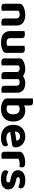

<svg xmlns="http://www.w3.org/2000/svg" viewBox="1640 -2340 716 4036"><g transform="rotate(90 1998.0 -322.0)"><path d="M517 -311V-217H368V-306Q368 -343 346.5 -360.5Q325 -378 290 -378Q265 -378 244 -371.5Q223 -365 206 -356V-217H58V-373Q58 -398 68.5 -414.5Q79 -431 99 -444Q131 -466 181 -480.5Q231 -495 291 -495Q399 -495 458 -447.5Q517 -400 517 -311ZM58 -263H206V-1Q196 2 178 4.5Q160 7 139 7Q97 7 77.5 -8Q58 -23 58 -62ZM368 -263H517V-1Q507 2 489 4.5Q471 7 450 7Q408 7 388 -8Q368 -23 368 -62Z M633 -187V-259H781V-188Q781 -142 804.5 -122Q828 -102 871 -102Q898 -102 916 -107Q934 -112 943 -117V-259H1092V-99Q1092 -75 1082.5 -58Q1073 -41 1052 -28Q1020 -8 973.5 3.5Q927 15 870 15Q799 15 745.5 -6Q692 -27 662.5 -71.5Q633 -116 633 -187ZM1092 -214H943V-478Q953 -481 971 -484Q989 -487 1010 -487Q1053 -487 1072.5 -472.5Q1092 -458 1092 -417ZM781 -214H633V-478Q642 -481 660 -484Q678 -487 699 -487Q742 -487 761.5 -472.5Q781 -458 781 -417Z M1643 -331V-217H1494V-312Q1494 -346 1474 -362Q1454 -378 1424 -378Q1402 -378 1384.5 -371.5Q1367 -365 1355 -358V-217H1207V-373Q1207 -398 1217.5 -414.5Q1228 -431 1248 -444Q1281 -467 1329 -481Q1377 -495 1429 -495Q1477 -495 1519 -480Q1561 -465 1592 -434Q1600 -428 1607.5 -421.5Q1615 -415 1619 -407Q1629 -391 1636 -371Q1643 -351 1643 -331ZM1930 -316V-217H1782V-312Q1782 -346 1763 -362Q1744 -378 1713 -378Q1690 -378 1669.5 -368.5Q1649 -359 1634 -346L1556 -432Q1589 -458 1631 -476.5Q1673 -495 1734 -495Q1786 -495 1831 -477Q1876 -459 1903 -420Q1930 -381 1930 -316ZM1207 -263H1355V-1Q1345 2 1327 4.5Q1309 7 1288 7Q1246 7 1226.5 -8Q1207 -23 1207 -62ZM1494 -263H1643V-1Q1633 2 1615 4.5Q1597 7 1576 7Q1533 7 1513.5 -8Q1494 -23 1494 -62ZM1782 -263H1930V-1Q1921 2 1903 4.5Q1885 7 1864 7Q1821 7 1801.5 -8Q1782 -23 1782 -62Z M2301 -495Q2366 -495 2419 -466.5Q2472 -438 2503 -381.5Q2534 -325 2534 -242Q2534 -158 2501.5 -101Q2469 -44 2410 -14.5Q2351 15 2272 15Q2210 15 2165.5 0Q2121 -15 2091 -35Q2070 -50 2059.5 -68Q2049 -86 2049 -110V-427H2196V-121Q2208 -114 2227 -108Q2246 -102 2270 -102Q2321 -102 2351.5 -137Q2382 -172 2382 -242Q2382 -313 2352.5 -345.5Q2323 -378 2274 -378Q2242 -378 2217 -366Q2192 -354 2174 -339L2170 -459Q2193 -472 2226.5 -483.5Q2260 -495 2301 -495ZM2197 -392H2049V-651Q2058 -654 2076 -657Q2094 -660 2115 -660Q2158 -660 2177.5 -645Q2197 -630 2197 -590Z M2696 -170 2690 -270 2938 -309Q2936 -337 2914 -361Q2892 -385 2849 -385Q2804 -385 2774 -354.5Q2744 -324 2742 -268L2747 -199Q2756 -144 2794 -120.5Q2832 -97 2884 -97Q2926 -97 2963 -109Q3000 -121 3023 -134Q3038 -125 3047.5 -109Q3057 -93 3057 -75Q3057 -45 3033.5 -25Q3010 -5 2968.5 5Q2927 15 2874 15Q2797 15 2735.5 -14Q2674 -43 2639 -101Q2604 -159 2604 -246Q2604 -310 2624.5 -357Q2645 -404 2679.5 -434.5Q2714 -465 2757.5 -480Q2801 -495 2848 -495Q2917 -495 2968.5 -467.5Q3020 -440 3049 -393Q3078 -346 3078 -284Q3078 -253 3061 -237Q3044 -221 3014 -217Z M3317 -351V-226H3169V-369Q3169 -397 3182.5 -416.5Q3196 -436 3220 -451Q3253 -471 3299.5 -482.5Q3346 -494 3397 -494Q3499 -494 3499 -426Q3499 -410 3494.5 -396Q3490 -382 3484 -372Q3474 -374 3459.5 -375.5Q3445 -377 3428 -377Q3398 -377 3368 -370Q3338 -363 3317 -351ZM3169 -264 3317 -261V-1Q3307 2 3289 4.5Q3271 7 3250 7Q3208 7 3188.5 -8Q3169 -23 3169 -62Z M3962 -140Q3962 -67 3907 -25.5Q3852 16 3747 16Q3665 16 3612 -8Q3559 -32 3559 -79Q3559 -100 3568 -115.5Q3577 -131 3591 -140Q3619 -124 3656.5 -110.5Q3694 -97 3742 -97Q3815 -97 3815 -139Q3815 -157 3802 -167.5Q3789 -178 3759 -183L3717 -193Q3637 -210 3597.5 -245.5Q3558 -281 3558 -343Q3558 -413 3614.5 -454.5Q3671 -496 3767 -496Q3815 -496 3854.5 -486.5Q3894 -477 3917 -457.5Q3940 -438 3940 -409Q3940 -389 3932 -374Q3924 -359 3911 -349Q3900 -356 3877.5 -364Q3855 -372 3828.5 -377Q3802 -382 3779 -382Q3743 -382 3723 -372.5Q3703 -363 3703 -343Q3703 -330 3714.5 -320.5Q3726 -311 3755 -305L3795 -295Q3884 -275 3923 -237.5Q3962 -200 3962 -140Z"/></g></svg>

Font: Baloo Bhaijaan 2
Style: Bold
Weight: 700
Designer: Sanskriti Dholi, Noopur Datye and Ek Type
Foundry: Ek Type
Version: Version 1.701